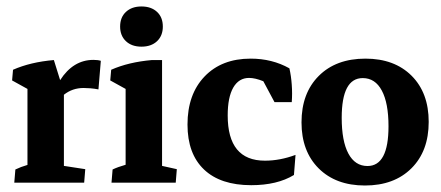

<svg xmlns="http://www.w3.org/2000/svg" viewBox="-20 -568 1371 597"><path d="M24.4 0 27.8 -41Q44.9 -49.3 65.4 -55.2V-291.5L17.6 -317.9L20.5 -351.1Q74.7 -375 147.5 -381.3L167 -318.8Q207.5 -381.8 270.5 -381.8Q284.7 -381.8 293.5 -378.9L286.1 -290Q273.4 -292.5 260.7 -293.5Q248 -294.4 239.7 -294.4Q205.1 -294.4 178.7 -273.4V-52.2L245.1 -42L241.7 0Z M326.7 0 330.1 -41Q346.2 -48.8 370.6 -55.7V-291.5L322.8 -317.9L325.7 -351.1Q379.9 -375 452.6 -381.3H483.9V-52.2L529.8 -42L526.4 0ZM419.9 -422.9Q389.6 -422.9 371.6 -439.9Q353.5 -457 353.5 -485.4Q353.5 -514.2 371.6 -531Q389.6 -547.9 419.9 -547.9Q450.2 -547.9 468.3 -531Q486.3 -514.2 486.3 -485.4Q486.3 -457 468.3 -439.9Q450.2 -422.9 419.9 -422.9Z M761.2 7.8Q665.5 7.8 614.3 -41Q563 -89.8 563 -180.7Q563 -274.9 616.2 -330.3Q669.4 -385.7 759.3 -385.7Q826.2 -385.7 879.9 -355.5Q885.3 -331.5 887.2 -304.4Q889.2 -277.3 887.2 -250.5H833.5L798.8 -315.4Q773.4 -325.7 754.4 -325.7Q722.7 -325.7 705.3 -295.7Q688 -265.6 688 -209Q688 -68.4 803.7 -68.4Q850.6 -68.4 898.9 -86.4L894 -23.9Q841.8 7.8 761.2 7.8Z M1114.7 8.8Q1024.4 8.8 970.9 -44.4Q917.5 -97.7 917.5 -187.5Q917.5 -278.3 971.2 -332Q1024.9 -385.7 1116.2 -385.7Q1206.5 -385.7 1259.8 -332.5Q1313 -279.3 1313 -189Q1313 -98.1 1259.3 -44.7Q1205.6 8.8 1114.7 8.8ZM1122.6 -51.8Q1188 -51.8 1188 -175.3Q1188 -247.6 1167.2 -286.4Q1146.5 -325.2 1107.9 -325.2Q1042.5 -325.2 1042.5 -201.7Q1042.5 -129.4 1063.2 -90.6Q1084 -51.8 1122.6 -51.8Z"/></svg>

Font: Markazi Text
Style: Bold
Weight: 700
Designer: Borna Izadpanah (Arabic designer), Fiona Ross (Arabic design director) and Florian Runge (Latin designer)
Foundry: Borna Izadpanah and Florian Runge
Version: Version 1.001; ttfautohint (v1.8.3)